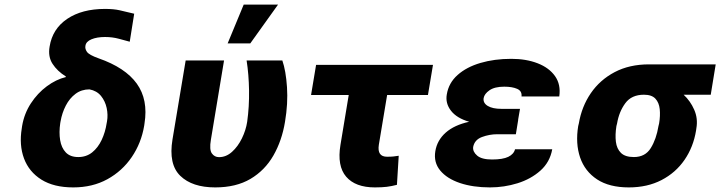

<svg xmlns="http://www.w3.org/2000/svg" viewBox="-20 -810 3172 840"><path d="M197.1 -606.5Q209.5 -683.9 274.1 -727.5Q338.8 -771 439.3 -771Q477.3 -771 503.2 -765.1Q529.1 -759.2 567.1 -750L547.6 -627.5Q528.8 -632.5 500.4 -640.3Q471.9 -648.1 439.6 -648.1Q404.1 -648.1 380.1 -638.1Q356.2 -628.2 353.7 -609.4Q351.2 -596.2 360.6 -582.9Q370 -569.6 410.9 -555Q528.1 -514.2 578.5 -444.1Q628.9 -373.9 612.2 -269.9L610.8 -259.9Q598 -183.9 556.5 -122.9Q514.9 -61.8 449.8 -25.9Q384.6 9.9 300.4 9.9Q215.6 9.9 161.2 -24.1Q106.9 -58.2 85 -116.8Q63.2 -175.4 75.3 -248.6L76.7 -258.5Q85.9 -313.2 115.1 -357.8Q144.2 -402.3 184.7 -432.4Q225.1 -462.4 268.5 -473L267.4 -475.9Q230.5 -498.9 209.9 -530.7Q189.3 -562.5 197.1 -606.5ZM245 -279.1 243.6 -271.3Q237.6 -230.8 243.1 -197.1Q248.6 -163.4 267.9 -143.1Q287.3 -122.9 322.4 -122.9Q357.6 -122.9 383.2 -143.3Q408.7 -163.7 424.7 -197.6Q440.7 -231.5 446.7 -271.3L448.2 -279.1Q453.1 -307.5 446.7 -337.5Q440.3 -367.5 421.9 -390.3Q403.4 -413 371.4 -419Q336.6 -419 310.5 -399.5Q284.4 -380 267.9 -348Q251.4 -316.1 245 -279.1Z M792.3 -545.5H960.2L902.7 -198.9Q895.2 -154.8 907 -138.7Q918.7 -122.5 938.2 -122.5Q969.5 -122.5 995.2 -145.8Q1021 -169 1038.4 -204.7Q1055.8 -240.4 1061.4 -277Q1070.7 -343.8 1069.6 -414.2Q1068.5 -484.7 1058.9 -545.5H1215.2Q1230.8 -500.7 1235.6 -428.8Q1240.4 -356.9 1226.9 -277Q1213.4 -194.6 1176.1 -129.6Q1138.8 -64.6 1075.8 -27.3Q1012.8 9.9 921.5 9.9Q821 9.9 768.8 -40.7Q716.6 -91.3 734.7 -200.3ZM975.9 -620 1046.2 -789.8H1196.4L1074.9 -620Z M1874.3 -526.3 1852.3 -394.5H1673.7L1637.4 -176.5Q1629.3 -124.3 1673.3 -124.3Q1691.1 -124.3 1701 -125.4Q1710.9 -126.4 1724.4 -128.6L1716.6 -1.4Q1693.5 4.6 1672.1 7.3Q1650.6 9.9 1620 9.9Q1534.8 9.9 1494.5 -36.9Q1454.2 -83.8 1469.5 -176.1L1505.7 -394.5H1340.9L1362.9 -526.3Z M2032.7 -277.3Q1978.3 -293 1953.1 -325.5Q1927.9 -358 1934.7 -396.7Q1942.8 -447.1 1981.9 -481.9Q2021 -516.7 2081.9 -534.6Q2142.8 -552.6 2217 -552.6Q2282 -552.6 2332 -533.2Q2382.1 -513.8 2408.2 -477.1Q2434.3 -440.3 2426.8 -388.1H2261.7Q2264.2 -411.9 2242.5 -421.3Q2220.9 -430.8 2186.1 -430.8Q2144.2 -430.8 2121.6 -415.1Q2099.1 -399.5 2095.9 -380.7Q2092.7 -359.4 2113.8 -346.6Q2134.9 -333.8 2173.7 -333.8H2255L2246.8 -286.2H2247.2L2236.9 -222.7H2155.5Q2121.4 -222.7 2088.8 -210.6Q2056.1 -198.5 2050.1 -166.9Q2047.6 -146.3 2067.5 -129.3Q2087.4 -112.2 2132.5 -112.2Q2179.7 -112.2 2203.8 -123.9Q2228 -135.7 2233.3 -157H2396Q2386 -100.9 2344.5 -63.7Q2302.9 -26.6 2244.3 -8.3Q2185.7 9.9 2123.6 9.9Q2049.4 9.9 1992.4 -9.2Q1935.4 -28.4 1905.9 -64.1Q1876.4 -99.8 1884.6 -148.8Q1892.4 -196.4 1930 -229.8Q1967.7 -263.1 2032.7 -277.3Z M2509.6 -258.5 2512.4 -269.9Q2524.9 -343.8 2564.8 -402.2Q2604.8 -460.6 2669.2 -494.5Q2733.7 -528.4 2819.2 -528.4H3111.2L3089.5 -395.6H2970.9Q3000.4 -368.3 3017.2 -329.9Q3034.1 -291.5 3026.6 -248.6L3025.2 -238.6Q3013.5 -166.9 2974.8 -110.6Q2936.1 -54.3 2874.1 -22.2Q2812.1 9.9 2731.2 9.9Q2645.6 9.9 2592.2 -25.2Q2538.7 -60.4 2517.9 -121.3Q2497.2 -182.2 2509.6 -258.5ZM2679.7 -269.9 2676.8 -258.5Q2670.8 -220.5 2674.5 -189.8Q2678.3 -159.1 2696.7 -141Q2715.2 -122.9 2753.2 -122.9Q2802.9 -122.9 2827.2 -162.3Q2851.6 -201.7 2860.8 -258.5L2863.6 -269.9Q2869.3 -304 2866.3 -332.6Q2863.3 -361.2 2847.3 -378.4Q2831.3 -395.6 2797.2 -395.6Q2742.9 -395.6 2715.6 -358.3Q2688.2 -321 2679.7 -269.9Z"/></svg>

Font: Inter UI Extra Bold
Style: Italic
Weight: 800
Italic angle: 9.39999°
Designer: Rasmus Andersson
Foundry: rsms
Version: 3.2;8d6f07862